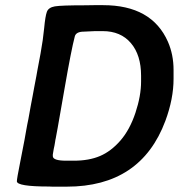

<svg xmlns="http://www.w3.org/2000/svg" viewBox="-20 -716 695 733"><path d="M518.6 -404.8V-426.8Q518.6 -505.9 479.7 -551.5Q440.9 -597.2 372.1 -597.2H342.8L300.3 -595.2Q270.5 -595.2 265.6 -577.1Q252 -525.4 226.8 -379.9Q201.7 -234.4 200.2 -228L192.9 -188.5L191.4 -181.6L190.4 -174.8L188 -160.6L185.1 -147Q181.6 -127 181.6 -126V-120.1Q181.6 -102.5 232.9 -102.5H261.7Q319.8 -102.5 361.8 -120.4Q403.8 -138.2 439.7 -179.4Q475.6 -220.7 497.1 -285.4Q518.6 -350.1 518.6 -404.8ZM642.6 -449.2V-415Q642.6 -338.9 611.3 -254.4Q517.6 -3.4 234.9 -3.4H179.2L168 -3.9Q44.4 -3.9 44.4 -23.9Q44.4 -33.7 56.6 -94.5Q68.8 -155.3 73.5 -181.6Q78.1 -208 80.1 -218.8L84 -240.2L88.4 -261.7Q95.2 -301.3 97.4 -311.8Q99.6 -322.3 104.5 -349.1L110.4 -381.3Q114.7 -402.8 118.7 -424.8L122.6 -446.8L134.8 -511.7Q144.5 -564.9 148.7 -609.4Q152.8 -653.8 158.9 -670.7Q165 -687.5 189.5 -691.7Q213.9 -695.8 305.7 -695.8L338.9 -696.3H373.5Q559.6 -696.3 621.1 -556.6Q642.6 -507.3 642.6 -449.2Z"/></svg>

Font: Averia Sans Libre
Style: Bold Italic
Weight: 700
Italic angle: -6.90001°
Version: Version 1.002